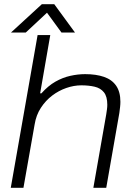

<svg xmlns="http://www.w3.org/2000/svg" viewBox="-20 -889 639 909"><path d="M31 0 158 -723H218L170 -447H176Q208 -483 242.5 -502.5Q277 -522 313 -530Q349 -538 383 -538Q435 -538 472.5 -525Q510 -512 530 -483Q550 -454 550 -407Q550 -395 548.5 -382Q547 -369 545 -354L483 0H422L483 -348Q485 -361 486.5 -372Q488 -383 488 -393Q488 -432 472 -452Q456 -472 428 -478.5Q400 -485 365 -485Q330 -485 294 -472.5Q258 -460 227 -436.5Q196 -413 173.5 -378.5Q151 -344 144 -300L91 0ZM32 -735 178 -869H237L335 -735H271L190 -846H221L102 -735Z"/></svg>

Font: Archivo SemiExpanded ExtraLight
Style: Italic
Weight: 250
Width: 6
Italic angle: -10°
Designer: Hector Gatti
Foundry: Omnibus-Type
Version: Version 2.001